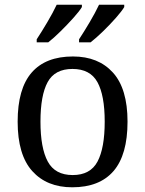

<svg xmlns="http://www.w3.org/2000/svg" viewBox="-20 -786 617 816"><path d="M287 10Q179 10 117 -59Q55 -128 55 -269Q55 -409 114.5 -477.5Q174 -546 290 -546Q398 -546 460 -477.5Q522 -409 522 -269Q522 -128 462.5 -59Q403 10 287 10ZM289 -42Q364 -42 394.5 -99.5Q425 -157 425 -269Q425 -381 394 -437Q363 -493 288 -493Q213 -493 182.5 -437Q152 -381 152 -269Q152 -157 183 -99.5Q214 -42 289 -42ZM316 -619Q337 -651 361 -691.5Q385 -732 401 -766H508V-756Q498 -739 472.5 -710Q447 -681 417.5 -652.5Q388 -624 365 -606H316ZM136 -619Q157 -651 181 -691.5Q205 -732 221 -766H328V-756Q318 -739 292 -710Q266 -681 237 -652.5Q208 -624 185 -606H136Z"/></svg>

Font: Noto Serif Makasar
Style: Regular
Weight: 400
Designer: Sérgio Martins
Version: Version 1.001; ttfautohint (v1.8.4.7-5d5b)